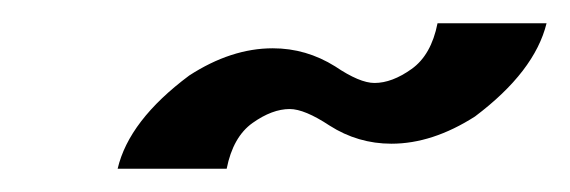

<svg xmlns="http://www.w3.org/2000/svg" viewBox="-20 -395 490 165"><path d="M174.8 -250H81.1Q90.8 -291.5 142.6 -330.1Q178.7 -353.5 214.4 -353.5Q243.2 -353.5 268.1 -337.9Q289.1 -323.7 301.8 -323.7Q316.9 -323.7 333.7 -335.7Q350.6 -347.7 356 -375H449.7Q439.5 -333.5 388.2 -294.9Q351.6 -271.5 316.4 -271.5Q287.6 -271.5 263.2 -287.1Q241.7 -301.3 229 -301.3Q213.9 -301.3 197 -289.3Q180.2 -277.3 174.8 -250Z"/></svg>

Font: Juliett
Style: Bold Italic
Weight: 700
Italic angle: -11.25°
Designer: GGBotNet
Foundry: GGBotNet
Version: 0.60